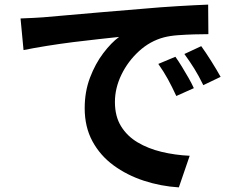

<svg xmlns="http://www.w3.org/2000/svg" viewBox="-20 -766 1040 832"><path d="M69 -686Q99 -687 126 -688.5Q153 -690 167 -691Q209 -695 275.5 -700.5Q342 -706 425 -713.5Q508 -721 599 -728Q676 -735 752.5 -739.5Q829 -744 882 -746L883 -618Q856 -618 821 -617Q786 -616 751.5 -613.5Q717 -611 690 -604Q630 -588 582 -544Q534 -500 506 -442Q478 -384 478 -324Q478 -262 504.5 -219Q531 -176 576.5 -149Q622 -122 680 -108Q738 -94 802 -91L755 46Q676 41 603 17Q530 -7 472 -49.5Q414 -92 380.5 -154Q347 -216 347 -297Q347 -369 370 -429.5Q393 -490 427.5 -535.5Q462 -581 496 -606Q461 -602 408.5 -596.5Q356 -591 297 -583.5Q238 -576 182 -567Q126 -558 82 -549ZM740 -520Q753 -502 768 -477.5Q783 -453 797 -428.5Q811 -404 820 -384L744 -350Q725 -391 707.5 -423Q690 -455 666 -489ZM852 -566Q871 -540 895.5 -501Q920 -462 936 -433L861 -397Q841 -438 822 -468.5Q803 -499 779 -532Z"/></svg>

Font: Chiron Sans HK TT
Style: Bold
Weight: 700
Designer: Ryoko NISHIZUKA 西塚涼子 (kana, bopomofo & ideographs); Paul D. Hunt (Latin, Greek & Cyrillic); Sandoll Communications 산돌커뮤니
Foundry: Adobe
Version: Version 2.022;hotconv 1.0.109;makeotfexe 2.5.65596